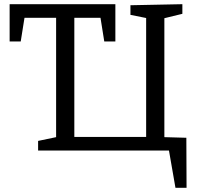

<svg xmlns="http://www.w3.org/2000/svg" viewBox="-20 -719 948 917"><path d="M870 -61 871 178H818L787 0H162V-46L248 -64V-634H97L79 -521H26V-699H531V-521H478L460 -634H335V-65H678V-633L603 -648V-694L851 -699V-653L765 -632V-64Z"/></svg>

Font: Bitter Pro
Style: Regular
Weight: 400
Designer: Sol Matas, and Bitter project Authors
Foundry: Sol Matas
Version: Version 1.010